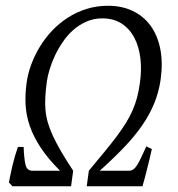

<svg xmlns="http://www.w3.org/2000/svg" viewBox="-20 -650 622 670"><path d="M23.4 0 11.2 -13.2Q13.2 -24.9 16.4 -40Q19.5 -55.2 23.4 -71.8Q27.3 -88.4 32.2 -105Q37.1 -121.6 42.5 -137.2H62.5Q64 -95.7 69.1 -75Q74.2 -54.2 92.8 -54.2H189.5Q147.9 -95.7 122.6 -134Q97.2 -172.4 84.2 -209.7Q71.3 -247.1 69.3 -284.2Q67.4 -321.3 72.8 -360.8Q77.1 -392.6 89.1 -425Q101.1 -457.5 119.4 -487.5Q137.7 -517.6 162.4 -543.5Q187 -569.3 217 -588.6Q247.1 -607.9 282.2 -618.9Q317.4 -629.9 356.9 -629.9Q405.3 -629.9 443.1 -611.8Q481 -593.8 505.4 -560.3Q529.8 -526.9 539.3 -479.2Q548.8 -431.6 540.5 -372.1Q534.2 -328.6 518.3 -289.6Q502.4 -250.5 476.1 -212.4Q449.7 -174.3 412.8 -135.7Q376 -97.2 328.1 -54.2H429.7Q438.5 -54.2 445.1 -58.8Q451.7 -63.5 458.3 -73.5Q464.8 -83.5 472.2 -99.6Q479.5 -115.7 490.7 -139.2L509.8 -129.9Q506.8 -115.7 502.7 -98.4Q498.5 -81.1 494.1 -63.5Q489.7 -45.9 485.4 -29.3Q481 -12.7 477.1 0H282.7L290 -54.2Q320.8 -91.3 345 -120.6Q369.1 -149.9 387.7 -174.8Q406.2 -199.7 419.7 -221.4Q433.1 -243.2 442.6 -264.9Q452.1 -286.6 458.3 -309.8Q464.4 -333 468.3 -360.8Q474.6 -405.3 470 -445.8Q465.3 -486.3 449.2 -517.6Q433.1 -548.8 405 -567.4Q377 -585.9 336.9 -585.9Q307.1 -585.9 281.7 -574.7Q256.3 -563.5 235.6 -545.2Q214.8 -526.9 199 -503.4Q183.1 -480 171.6 -455.6Q160.2 -431.2 153.1 -407.7Q146 -384.3 143.6 -366.2Q139.6 -337.4 138.2 -313.2Q136.7 -289.1 138.7 -266.6Q140.6 -244.1 147 -222.2Q153.3 -200.2 165 -175Q176.8 -149.9 193.8 -120.6Q210.9 -91.3 235.4 -54.2L228 0Z"/></svg>

Font: GentiumAlt
Style: Italic
Weight: 400
Italic angle: -7°
Designer: J. Victor Gaultney
Version: Version 1.02; 2005; OFL release